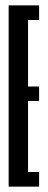

<svg xmlns="http://www.w3.org/2000/svg" viewBox="-20 -695 178 715"><path d="M12.2 0V-675H125.6V-620.5H84.4V-372.8H125.6V-319.1H84.4V-54.5H125.6V0Z"/></svg>

Font: Anybody UltraCondensed Thin
Style: Regular
Weight: 100
Width: 1
Designer: Tyler Finck
Foundry: Etcetera Type Company
Version: Version 1.110